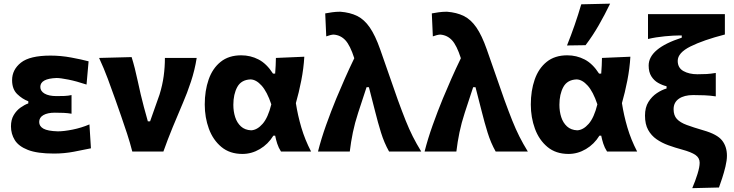

<svg xmlns="http://www.w3.org/2000/svg" viewBox="-20 -808 3917 1024"><path d="M268 11Q178.5 11 128.8 -8.5Q79 -28 58.8 -61Q38.5 -94 38.5 -134Q38.5 -169.5 53.2 -194.2Q68 -219 89.5 -234.2Q111 -249.5 131 -256.5V-268Q99.5 -279.5 72 -306Q44.5 -332.5 44.5 -380.5Q44.5 -436.5 91.8 -474Q139 -511.5 249.5 -511.5Q304.5 -511.5 359.8 -501.2Q415 -491 452.5 -481L441.5 -357Q387.5 -375 344.8 -383.5Q302 -392 282 -392Q195 -389 195 -344.5Q195 -322 217.8 -308.8Q240.5 -295.5 281.5 -295.5Q304 -295.5 323.8 -296.2Q343.5 -297 361.5 -301V-201.5Q341.5 -205 320 -206Q298.5 -207 272 -207Q234 -207 211.5 -194.2Q189 -181.5 189 -157.5Q189 -134.5 211.8 -121.8Q234.5 -109 288.5 -107.5Q321 -107.5 367.2 -116.8Q413.5 -126 457 -144.5L465 -17Q427 -9 374.8 1Q322.5 11 268 11Z M685.5 0Q673.5 -47 657.8 -95Q642 -143 626 -189L595 -277.5Q575.5 -332.5 554.8 -388.2Q534 -444 508.5 -499L682 -503.5Q699.5 -447.5 714.8 -375Q730 -302.5 747.5 -237L768.5 -161H780.5L831 -304Q846.5 -354.5 853 -402.2Q859.5 -450 859.5 -499H1029Q1019 -434.5 998.2 -372Q977.5 -309.5 956.5 -261.5Q928.5 -196 901.2 -129.8Q874 -63.5 851.5 0Z M1273 13Q1205.5 13 1160.8 -24.2Q1116 -61.5 1094 -121.5Q1072 -181.5 1072 -250.5Q1072 -324.5 1092.8 -384Q1113.5 -443.5 1156.8 -478.2Q1200 -513 1266.5 -513Q1316 -513 1359 -490.8Q1402 -468.5 1436 -415.5H1447.5Q1449.5 -438 1450.2 -458.5Q1451 -479 1451.5 -499L1603 -505.5Q1599.5 -443.5 1586.8 -378.5Q1574 -313.5 1558 -258Q1568 -193 1587.2 -127.8Q1606.5 -62.5 1639 0H1478.5Q1465.5 -20 1458.5 -42Q1451.5 -64 1447.5 -84.5H1438Q1410 -39 1366 -13Q1322 13 1273 13ZM1319.5 -113Q1351.5 -114.5 1380.5 -147.5Q1409.5 -180.5 1427 -251.5Q1404.5 -319 1375.2 -351.5Q1346 -384 1316 -384.5Q1266.5 -382.5 1245.5 -344Q1224.5 -305.5 1224.5 -249Q1224.5 -214 1234.2 -183.5Q1244 -153 1265 -133.8Q1286 -114.5 1319.5 -113Z M1676 0Q1693 -67.5 1719.2 -141Q1745.5 -214.5 1773.5 -282.5Q1794.5 -333 1818.8 -388Q1843 -443 1869.5 -497.5Q1847.5 -566 1822.2 -593.2Q1797 -620.5 1760 -623.5Q1752.5 -623.5 1741.5 -620.8Q1730.5 -618 1720 -614L1714.5 -736.5Q1730 -739.5 1751 -742.5Q1772 -745.5 1795 -745.5Q1847 -741.5 1885 -722.8Q1923 -704 1952.2 -661.5Q1981.5 -619 2007.5 -545L2101.5 -276Q2125 -211.5 2143.5 -165.2Q2162 -119 2181.5 -80.2Q2201 -41.5 2226.5 0H2055Q2029 -46 2012 -101Q1995 -156 1982 -208.5L1947.5 -343H1935L1890 -206Q1872.5 -152.5 1862 -101.8Q1851.5 -51 1845.5 0Z M2244.5 0Q2261.5 -67.5 2287.8 -141Q2314 -214.5 2342 -282.5Q2363 -333 2387.2 -388Q2411.5 -443 2438 -497.5Q2416 -566 2390.8 -593.2Q2365.5 -620.5 2328.5 -623.5Q2321 -623.5 2310 -620.8Q2299 -618 2288.5 -614L2283 -736.5Q2298.5 -739.5 2319.5 -742.5Q2340.5 -745.5 2363.5 -745.5Q2415.5 -741.5 2453.5 -722.8Q2491.5 -704 2520.8 -661.5Q2550 -619 2576 -545L2670 -276Q2693.5 -211.5 2712 -165.2Q2730.5 -119 2750 -80.2Q2769.5 -41.5 2795 0H2623.5Q2597.5 -46 2580.5 -101Q2563.5 -156 2550.5 -208.5L2516 -343H2503.5L2458.5 -206Q2441 -152.5 2430.5 -101.8Q2420 -51 2414 0Z M3012 13Q2944.5 13 2899.8 -24.2Q2855 -61.5 2833 -121.5Q2811 -181.5 2811 -250.5Q2811 -324.5 2831.8 -384Q2852.5 -443.5 2895.8 -478.2Q2939 -513 3005.5 -513Q3055 -513 3098 -490.8Q3141 -468.5 3175 -415.5H3186.5Q3188.5 -438 3189.2 -458.5Q3190 -479 3190.5 -499L3342 -505.5Q3338.5 -443.5 3325.8 -378.5Q3313 -313.5 3297 -258Q3307 -193 3326.2 -127.8Q3345.5 -62.5 3378 0H3217.5Q3204.5 -20 3197.5 -42Q3190.5 -64 3186.5 -84.5H3177Q3149 -39 3105 -13Q3061 13 3012 13ZM3058.5 -113Q3090.5 -114.5 3119.5 -147.5Q3148.5 -180.5 3166 -251.5Q3143.5 -319 3114.2 -351.5Q3085 -384 3055 -384.5Q3005.5 -382.5 2984.5 -344Q2963.5 -305.5 2963.5 -249Q2963.5 -214 2973.2 -183.5Q2983 -153 3004 -133.8Q3025 -114.5 3058.5 -113ZM3004 -565.5Q3026 -620.5 3045 -675.2Q3064 -730 3080 -785L3234 -788.5Q3206.5 -731.5 3173.8 -674.2Q3141 -617 3103 -567Z M3672 195.5Q3688.5 157 3700 119.8Q3711.5 82.5 3711.5 60Q3711.5 34 3689.2 18.5Q3667 3 3617 -10.5Q3580 -20.5 3544.8 -33.2Q3509.5 -46 3481.5 -65.5Q3453.5 -85 3436.8 -115.2Q3420 -145.5 3420 -191.5Q3420 -235 3438.2 -264.2Q3456.5 -293.5 3483.2 -311.2Q3510 -329 3535 -336V-348Q3512 -353.5 3490 -366Q3468 -378.5 3453.8 -401Q3439.5 -423.5 3439.5 -458.5Q3439.5 -550 3616 -607V-619H3605.5Q3574 -619 3526 -614.5Q3478 -610 3436 -600V-732.5H3846V-624Q3731.5 -594.5 3663 -560.5Q3594.5 -526.5 3594.5 -483.5Q3594.5 -446 3625 -429Q3655.5 -412 3699.5 -412Q3728 -412 3749.2 -413.2Q3770.5 -414.5 3797.5 -419V-294Q3767.5 -298.5 3737 -299.8Q3706.5 -301 3677 -301Q3629 -301 3600.8 -281.5Q3572.5 -262 3572.5 -225.5Q3572.5 -192.5 3590 -173.5Q3607.5 -154.5 3642.8 -141.5Q3678 -128.5 3731 -113Q3805 -92 3831 -59Q3857 -26 3857 22.5Q3857 47.5 3849.2 79.8Q3841.5 112 3831.5 142.5Q3821.5 173 3814.5 192Z"/></svg>

Font: Commissioner Flair
Style: Bold
Weight: 700
Designer: Kostas Bartsokas
Foundry: Kostas Bartsokas
Version: Version 1.000; ttfautohint (v1.8.3)